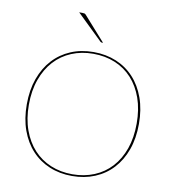

<svg xmlns="http://www.w3.org/2000/svg" viewBox="-97 -1000 979 1091"><g transform="rotate(10 392.0 -454.5)"><path d="M68.5 0ZM715.5 -350Q715.5 -267 691.8 -201Q668 -135 625.2 -88.8Q582.5 -42.5 523 -17.8Q463.5 7 391.5 7Q320 7 260.8 -17.8Q201.5 -42.5 158.8 -88.8Q116 -135 92.2 -201Q68.5 -267 68.5 -350Q68.5 -432.5 92.2 -498.8Q116 -565 158.8 -611.5Q201.5 -658 260.8 -683Q320 -708 391.5 -708Q463.5 -708 523 -683.2Q582.5 -658.5 625.2 -612Q668 -565.5 691.8 -499.2Q715.5 -433 715.5 -350ZM702.5 -350Q702.5 -431.5 679.8 -496Q657 -560.5 616 -605.5Q575 -650.5 517.8 -674.2Q460.5 -698 391.5 -698Q323.5 -698 266.5 -674.2Q209.5 -650.5 168.2 -605.5Q127 -560.5 103.8 -496Q80.5 -431.5 80.5 -350Q80.5 -268.5 103.8 -204.2Q127 -140 168.2 -95.2Q209.5 -50.5 266.5 -26.8Q323.5 -3 391.5 -3Q460.5 -3 517.8 -26.8Q575 -50.5 616 -95.2Q657 -140 679.8 -204.2Q702.5 -268.5 702.5 -350ZM289 -916Q297.5 -916 301.8 -914.8Q306 -913.5 310 -909L434.5 -769H428.5Q426 -769 423.8 -769.5Q421.5 -770 419.5 -772L271 -916Z"/></g></svg>

Font: Lato Hairline
Style: Regular
Weight: 100
Designer: Lukasz Dziedzic
Foundry: tyPoland Lukasz Dziedzic
Version: Version 2.007; 2014-02-27